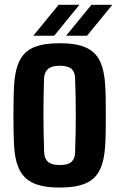

<svg xmlns="http://www.w3.org/2000/svg" viewBox="-20 -794 510 822"><path d="M235.5 9Q166.5 9 124.8 -9.2Q83 -27.5 63.2 -67.5Q43.5 -107.5 40 -173.5Q39 -196 38.2 -229Q37.5 -262 37.5 -298.8Q37.5 -335.5 38.2 -369.5Q39 -403.5 40 -427.5Q44 -494 63.8 -534Q83.5 -574 125 -591.5Q166.5 -609 235.5 -609Q306.5 -609 347.8 -590.5Q389 -572 408 -532Q427 -492 430.5 -427.5Q432 -403.5 432.5 -370.2Q433 -337 433 -300.8Q433 -264.5 432.5 -231Q432 -197.5 430.5 -173.5Q427 -107.5 407.8 -67.5Q388.5 -27.5 347.2 -9.2Q306 9 235.5 9ZM235.5 -87.5Q271.5 -87.5 286.2 -101.2Q301 -115 301.5 -142Q303 -186.5 303.8 -225.8Q304.5 -265 304.5 -302.5Q304.5 -340 303.8 -378.5Q303 -417 301.5 -459Q301 -486 286 -499.2Q271 -512.5 235.5 -512.5Q201 -512.5 185.2 -498.2Q169.5 -484 168.5 -458.5Q167.5 -424.5 166.8 -386.5Q166 -348.5 166 -307.8Q166 -267 166.8 -225.2Q167.5 -183.5 169 -142Q170 -115 185.5 -101.2Q201 -87.5 235.5 -87.5ZM122.5 -641 231 -773.5H320L212 -641ZM263 -641 371.5 -773.5H461L352.5 -641Z"/></svg>

Font: Big Shoulders
Style: Bold
Weight: 700
Designer: Patric King
Foundry: XO Type Co
Version: Version 2.002